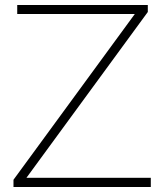

<svg xmlns="http://www.w3.org/2000/svg" viewBox="-20 -749 658 769"><path d="M34 -29 520 -693H49V-729H572V-701L86 -37H584V0H34Z"/></svg>

Font: Mona Sans VF XLt
Style: Regular
Weight: 200
Designer: Deni Anggara
Foundry: GitHub
Version: Version 2.000;Glyphs 3.2.3 (3260)